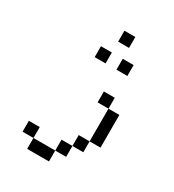

<svg xmlns="http://www.w3.org/2000/svg" viewBox="-181 -790 863 954"><g transform="rotate(30 250.0 -313.0)"><path d="M250 -500V-562.5H187.5V-500ZM375 -500V-562.5H312.5V-500ZM312.5 -625V-687.5H250V-625ZM125 0V62.5H250V0ZM125 0V-62.5H62.5V0ZM250 0H312.5V-62.5H250ZM312.5 -62.5H375V-125H312.5ZM375 -125H437.5V-312.5H375ZM375 -312.5V-375H312.5V-312.5Z"/></g></svg>

Font: CalcUnifontExMono
Style: Regular
Weight: 500
Version: Version 15.0.06